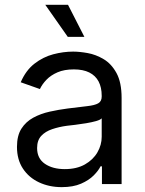

<svg xmlns="http://www.w3.org/2000/svg" viewBox="-20 -768 604 801"><path d="M237.3 12.7Q185.5 12.7 143.1 -7.1Q100.6 -26.9 75.7 -64.5Q50.8 -102.1 50.8 -155.3Q50.8 -202.1 69.3 -231.2Q87.9 -260.3 118.9 -277.1Q149.9 -293.9 187.3 -302.2Q224.6 -310.5 262.7 -315.4Q312.5 -321.8 343.8 -325.2Q375 -328.6 389.6 -336.9Q404.3 -345.2 404.3 -365.2V-368.2Q404.3 -403.3 391.4 -428Q378.4 -452.6 352.5 -465.6Q326.7 -478.5 288.1 -478.5Q248 -478.5 220 -466.3Q191.9 -454.1 173.8 -435.3Q155.8 -416.5 146.5 -396.5L66.4 -424.8Q87.9 -474.6 123.8 -502.4Q159.7 -530.3 201.9 -541.5Q244.1 -552.7 285.2 -552.7Q311.5 -552.7 345.7 -546.6Q379.9 -540.5 412.4 -521.2Q444.8 -502 466.1 -463.1Q487.3 -424.3 487.3 -359.4V0H405.3V-74.2H399.4Q391.1 -56.6 371.1 -36.4Q351.1 -16.1 318.1 -1.7Q285.2 12.7 237.3 12.7ZM250 -62.5Q299.8 -62.5 334.2 -82Q368.7 -101.6 386.5 -132.6Q404.3 -163.6 404.3 -197.3V-274.4Q398.9 -268.1 380.9 -262.9Q362.8 -257.8 339.4 -253.9Q315.9 -250 293.9 -247.3Q272 -244.6 258.8 -243.2Q226.1 -238.8 197.8 -229.2Q169.4 -219.7 152.1 -201.2Q134.8 -182.6 134.8 -150.4Q134.8 -106.9 167.2 -84.7Q199.7 -62.5 250 -62.5ZM262.7 -614.3 168.9 -748H263.7L332 -614.3Z"/></svg>

Font: GitLab Sans
Style: Regular
Weight: 400
Designer: Rasmus Andersson
Foundry: Modifications by GitLab B.V., manufactured by rsms
Version: Version 4.000;git-c8fb6b7